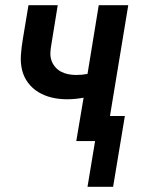

<svg xmlns="http://www.w3.org/2000/svg" viewBox="-20 -540 540 735"><path d="M315 175 344 0H272L300 -166Q284 -163 268 -161.5Q252 -160 236 -160Q206 -160 178.5 -166.5Q151 -173 127.5 -187Q104 -201 87.5 -223Q71 -245 64.5 -272Q58 -299 60 -328.5Q62 -358 67 -388L89 -520H201L177 -372Q174 -356 173 -340Q172 -324 176.5 -310Q181 -296 190.5 -284.5Q200 -273 213 -266Q226 -259 241 -256Q256 -253 272 -253Q283 -253 293.5 -254Q304 -255 315 -257L358 -520H471L401 -96H458L413 175Z"/></svg>

Font: Iosevka SS04
Style: Bold Italic
Weight: 700
Italic angle: -9°
Monospace: yes
Designer: Belleve Invis
Foundry: Belleve Invis
Version: Version 19.0.0; ttfautohint (v1.8.4)